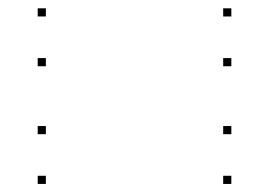

<svg xmlns="http://www.w3.org/2000/svg" viewBox="-20 -570 660 471"><path d="M547.5 -407.5V-427.5H527.5V-407.5ZM547.5 -529.6V-549.6H527.5V-529.6ZM92.5 -529.6V-549.6H72.5V-529.6ZM92.5 -407.5V-427.5H72.5V-407.5ZM547.5 -118.8V-138.8H527.5V-118.8ZM547.5 -240.8V-260.8H527.5V-240.8ZM92.5 -240.8V-260.8H72.5V-240.8ZM92.5 -118.8V-138.8H72.5V-118.8Z"/></svg>

Font: Monaspace Xenon Dots Var
Style: Regular
Weight: 400
Designer: Riley Cran and the Lettermatic Team
Version: Version 1.100 (Monaspace Xenon Dots)